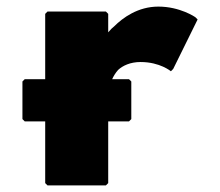

<svg xmlns="http://www.w3.org/2000/svg" viewBox="-20 -555 667 582"><path d="M308 -457V-513L301 -520H124L117 -513V-315H55L48 -308V-194L55 -187H117V0L124 7H301L308 0V-187H371L378 -194V-308L371 -315H320C324 -324 330 -334 338 -343C352 -356 375 -367 406 -367C465 -367 498 -339 498 -339L505 -346L579 -496L572 -503C572 -503 526 -535 460 -535C398 -535 352 -501 326 -475L318 -468C314 -464 311 -460 308 -457Z"/></svg>

Font: Hussar Woodtype
Style: Blk
Weight: 900
Foundry: Cannot Into Space Fonts
Version: Version 1.07